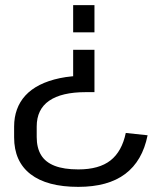

<svg xmlns="http://www.w3.org/2000/svg" viewBox="-20 -560 602 748"><path d="M35 -67Q35 -103 46 -133.5Q57 -164 79 -188Q101 -212 134.5 -229Q168 -246 213 -255.5Q258 -265 314 -265L265 -231V-366H348V-201H314Q220 -201 171.5 -167.5Q123 -134 123 -67V-26Q123 16 140 44Q157 72 193 86Q229 100 285 100Q366 100 410.5 65Q455 30 470 -42L555 -33Q535 67 468 117.5Q401 168 285 168Q163 168 99 118.5Q35 69 35 -25ZM265 -434V-540H348V-434Z"/></svg>

Font: Pathway Extreme
Style: Regular
Weight: 400
Designer: Eduardo Rodriguez Tunni
Foundry: Eduardo Rodriguez Tunni
Version: Version 1.001;gftools[0.9.26]